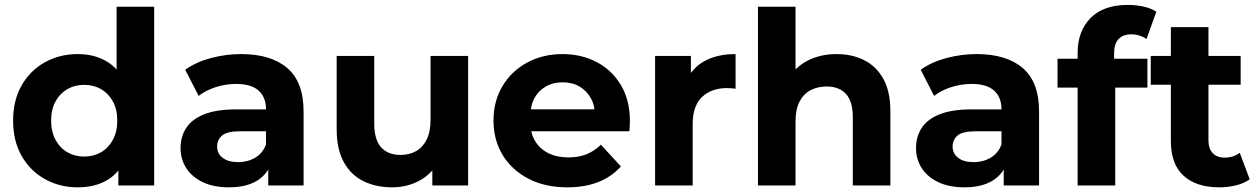

<svg xmlns="http://www.w3.org/2000/svg" viewBox="-20 -770 5224 797"><path d="M302.7 7.6Q227.4 7.6 166.3 -26.6Q105.2 -60.8 69.8 -122.8Q34.4 -184.8 34.4 -269.2Q34.4 -353.6 69.8 -415.5Q105.2 -477.5 166.3 -511.5Q227.4 -545.5 302.7 -545.5Q371.1 -545.5 421.9 -515.6Q472.7 -485.7 501 -424.8Q529.4 -363.8 529.4 -269.2Q529.4 -174.8 502.2 -113.3Q475.1 -51.8 424.5 -22.1Q373.8 7.6 302.7 7.6ZM329.5 -120.1Q368.4 -120.1 399.3 -137.9Q430.1 -155.6 448.5 -189.5Q466.8 -223.3 466.8 -269.2Q466.8 -316 448.5 -349.2Q430.1 -382.3 399.3 -400.1Q368.4 -417.8 329.5 -417.8Q290.6 -417.8 259.8 -400.1Q228.9 -382.3 210.6 -349.2Q192.2 -316 192.2 -269.2Q192.2 -223.3 210.6 -189.5Q228.9 -155.6 259.8 -137.9Q290.6 -120.1 329.5 -120.1ZM471.4 0V-110.2L474 -269.8L464 -429.3V-742H620V0Z M1093.5 0V-104.8L1084.2 -128.4V-316.1Q1084.2 -366.3 1053.6 -393.9Q1023.1 -421.6 959.6 -421.6Q917.2 -421.6 875.6 -408.3Q834 -395 804.6 -371.9L748.8 -480.5Q793.2 -512.3 855.1 -528.9Q917 -545.5 981 -545.5Q1104.5 -545.5 1172.3 -487.7Q1240.2 -429.8 1240.2 -307.3V0ZM930.1 7.6Q867.3 7.6 822.3 -13.6Q777.3 -34.8 753.4 -71.8Q729.5 -108.8 729.5 -155.2Q729.5 -202.7 752.9 -238.8Q776.2 -274.9 827.2 -295.4Q878.2 -315.9 960.2 -315.9H1102.5V-225.1H977.5Q922.2 -225.1 901.7 -207.2Q881.3 -189.4 881.3 -161.6Q881.3 -132.3 904.6 -114.7Q927.8 -97 968.5 -97Q1007.8 -97 1039.1 -115.3Q1070.3 -133.5 1084.2 -170.2L1107.7 -97.7Q1091.1 -46.4 1046.1 -19.4Q1001.1 7.6 930.1 7.6Z M1608.1 7.6Q1540.7 7.6 1488.5 -18Q1436.3 -43.6 1406.9 -97.4Q1377.5 -151.2 1377.5 -234.1V-537.9H1533.5V-257.5Q1533.5 -189.8 1562.2 -158.3Q1590.8 -126.9 1642.5 -126.9Q1678.8 -126.9 1706.9 -142.5Q1734.9 -158.2 1751.1 -190.5Q1767.2 -222.8 1767.2 -271.9V-537.9H1923.2V0H1774.6V-148.3L1802.5 -104.7Q1774.7 -49.2 1722.4 -20.8Q1670.1 7.6 1608.1 7.6Z M2334.7 7.6Q2242.6 7.6 2173.5 -28.2Q2104.4 -64 2066.4 -126.7Q2028.5 -189.4 2028.5 -269.2Q2028.5 -349.8 2065.6 -412.3Q2102.8 -474.7 2167.9 -510.1Q2233 -545.5 2314.9 -545.5Q2394.1 -545.5 2457.5 -512Q2520.9 -478.5 2557.8 -416.1Q2594.8 -353.7 2594.8 -266.8Q2594.8 -257.8 2594.1 -246.3Q2593.4 -234.8 2592.4 -225.2H2155.1V-316.1H2509.8L2449.6 -288.9Q2450.2 -330.6 2432.9 -361.8Q2415.7 -393.1 2385.7 -410.7Q2355.8 -428.3 2315.7 -428.3Q2275.7 -428.3 2245.2 -410.7Q2214.7 -393.1 2198 -361.5Q2181.3 -330 2181.3 -287.1V-262.8Q2181.3 -218.7 2200.7 -185.6Q2220.1 -152.4 2255.8 -134.5Q2291.5 -116.6 2339.3 -116.6Q2382.1 -116.6 2414.5 -129.6Q2446.8 -142.6 2474.4 -169.2L2557.4 -79.2Q2519.8 -36.8 2464.1 -14.6Q2408.3 7.6 2334.7 7.6Z M2699.3 0V-537.9H2848V-385.6L2827.4 -429.6Q2851.2 -487 2904.1 -516.3Q2957 -545.5 3033.4 -545.5V-401.7Q3023.2 -403 3015 -403.7Q3006.9 -404.4 2998.5 -404.4Q2933.6 -404.4 2894.5 -367.7Q2855.3 -330.9 2855.3 -253.9V0Z M3126.3 0V-742H3282.3V-388.8L3247 -433.6Q3276 -488.4 3329.9 -516.9Q3383.8 -545.5 3452.6 -545.5Q3516.8 -545.5 3567.2 -520.3Q3617.6 -495.1 3646.8 -442.6Q3676 -390.2 3676 -307.8V0H3520V-284.5Q3520 -349.3 3491.5 -380.2Q3462.9 -411 3411.4 -411Q3373.9 -411 3344.4 -395.4Q3315 -379.8 3298.7 -347.9Q3282.3 -316.1 3282.3 -266.1V0Z M4146.5 0V-104.8L4137.2 -128.4V-316.1Q4137.2 -366.3 4106.6 -393.9Q4076.1 -421.6 4012.6 -421.6Q3970.2 -421.6 3928.6 -408.3Q3887 -395 3857.6 -371.9L3801.8 -480.5Q3846.2 -512.3 3908.1 -528.9Q3970 -545.5 4034 -545.5Q4157.5 -545.5 4225.3 -487.7Q4293.2 -429.8 4293.2 -307.3V0ZM3983.1 7.6Q3920.3 7.6 3875.3 -13.6Q3830.3 -34.8 3806.4 -71.8Q3782.5 -108.8 3782.5 -155.2Q3782.5 -202.7 3805.9 -238.8Q3829.2 -274.9 3880.2 -295.4Q3931.2 -315.9 4013.2 -315.9H4155.5V-225.1H4030.5Q3975.2 -225.1 3954.7 -207.2Q3934.3 -189.4 3934.3 -161.6Q3934.3 -132.3 3957.6 -114.7Q3980.8 -97 4021.5 -97Q4060.8 -97 4092.1 -115.3Q4123.3 -133.5 4137.2 -170.2L4160.7 -97.7Q4144.1 -46.4 4099.1 -19.4Q4054.1 7.6 3983.1 7.6Z M4453.3 0V-550.2Q4453.3 -641.1 4507.1 -695.3Q4561 -749.6 4661.1 -749.6Q4694.7 -749.6 4726.3 -742.8Q4758 -736 4780 -721.4L4739.3 -608.4Q4726.5 -617 4710.1 -622.3Q4693.8 -627.5 4676.2 -627.5Q4642 -627.5 4623.3 -607.9Q4604.7 -588.4 4604.7 -548.8V-498.6L4609.3 -431.6V0ZM4369.8 -406.3V-526.1H4743V-406.3Z M5041.3 7.6Q4945.8 7.6 4893 -40.6Q4840.3 -88.7 4840.3 -184.8V-657.3H4996.3V-187.5Q4996.3 -153.4 5014 -134.6Q5031.7 -115.7 5062.6 -115.7Q5100.1 -115.7 5126.3 -135.6L5167.6 -25.6Q5144 -8.8 5110.5 -0.6Q5077.1 7.6 5041.3 7.6ZM4756.8 -418.2V-537.9H5130V-418.2Z"/></svg>

Font: Montserrat Thin
Style: Regular
Weight: 100
Designer: Julieta Ulanovsky
Foundry: Julieta Ulanovsky
Version: Version 9.000